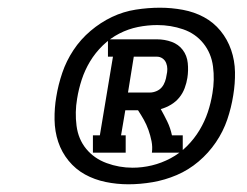

<svg xmlns="http://www.w3.org/2000/svg" viewBox="-20 -924 640 498"><path d="M221 -528V-573H239L273 -777H260V-822H387Q407 -822 425 -815.5Q443 -809 454 -794.5Q465 -780 467 -760.5Q469 -741 466 -722Q464 -709 459 -695.5Q454 -682 445 -671Q436 -660 423.5 -652.5Q411 -645 397 -641Q406 -625 414 -608.5Q422 -592 426 -573H454V-528H374Q376 -543 373 -558Q370 -573 365 -587Q360 -601 353 -613.5Q346 -626 338 -638H305L294 -573H306V-528ZM312 -684H369Q377 -684 385.5 -687.5Q394 -691 399.5 -697.5Q405 -704 408 -712.5Q411 -721 412 -729Q414 -737 414 -745Q414 -753 411 -760.5Q408 -768 401.5 -772.5Q395 -777 387 -777H327ZM313 -446Q283 -446 254 -452Q225 -458 200.5 -471.5Q176 -485 158 -507Q140 -529 131 -556Q122 -583 121.5 -613.5Q121 -644 126 -673Q131 -704 141.5 -735Q152 -766 170.5 -794Q189 -822 215 -844Q241 -866 270.5 -880Q300 -894 332 -899Q364 -904 395 -904Q425 -904 454.5 -898.5Q484 -893 509 -879.5Q534 -866 552 -844Q570 -822 579.5 -794.5Q589 -767 589.5 -737Q590 -707 585 -677Q580 -645 569.5 -614Q559 -583 540 -555Q521 -527 495 -505Q469 -483 438.5 -470Q408 -457 376 -451.5Q344 -446 313 -446ZM324 -489Q349 -489 374 -495Q399 -501 422.5 -513.5Q446 -526 465 -545Q484 -564 497.5 -586.5Q511 -609 519 -633Q527 -657 531 -682Q537 -717 532.5 -751.5Q528 -786 507.5 -811.5Q487 -837 455 -848Q423 -859 388 -859Q363 -859 338 -854Q313 -849 289.5 -837Q266 -825 246.5 -806Q227 -787 213.5 -764.5Q200 -742 192 -717.5Q184 -693 180 -668Q174 -633 178.5 -598Q183 -563 203.5 -538Q224 -513 256.5 -501Q289 -489 324 -489Z"/></svg>

Font: Iosevka Curly Slab XBdEx
Style: Italic
Weight: 800
Width: 7
Italic angle: -9°
Monospace: yes
Designer: Belleve Invis
Foundry: Belleve Invis
Version: Version 11.1.0; ttfautohint (v1.8.3)